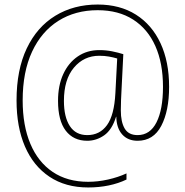

<svg xmlns="http://www.w3.org/2000/svg" viewBox="-20 -823 817 847"><path d="M726 -440Q726 -334 691.5 -268Q657 -202 587 -202Q544 -202 519 -230Q494 -258 493 -308H492Q474 -250 439.5 -226Q405 -202 365 -202Q304 -202 270 -246.5Q236 -291 236 -378Q236 -446 259 -496Q282 -546 323 -574Q364 -602 418 -602Q448 -602 475 -596.5Q502 -591 524 -584L516 -424Q515 -407 514 -382.5Q513 -358 513 -336Q513 -285 530 -256Q547 -227 587 -227Q642 -227 670.5 -283.5Q699 -340 699 -440Q699 -544 665.5 -619.5Q632 -695 567.5 -736.5Q503 -778 411 -778Q312 -778 237.5 -731Q163 -684 121.5 -595Q80 -506 80 -380Q80 -269 114 -188.5Q148 -108 212.5 -64.5Q277 -21 369 -21Q412 -21 456.5 -31Q501 -41 538 -58V-31Q503 -14 460 -5Q417 4 369 4Q269 4 198 -43.5Q127 -91 90 -177Q53 -263 53 -380Q53 -515 98 -609.5Q143 -704 224 -753.5Q305 -803 411 -803Q509 -803 579.5 -758.5Q650 -714 688 -632.5Q726 -551 726 -440ZM262 -378Q262 -307 288 -267Q314 -227 365 -227Q420 -227 452 -271Q484 -315 489 -412L497 -565Q480 -570 460.5 -573.5Q441 -577 418 -577Q350 -577 306 -524.5Q262 -472 262 -378Z"/></svg>

Font: Noto Sans Kannada UI SemiCondensed Thin
Style: Regular
Weight: 100
Width: 4
Designer: Jelle Bosma - Monotype Design Team
Foundry: Monotype Imaging Inc.
Version: Version 2.005; ttfautohint (v1.8.4.7-5d5b)